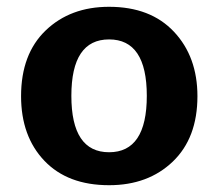

<svg xmlns="http://www.w3.org/2000/svg" viewBox="-20 -534 643 565"><path d="M301 -514Q423 -514 492 -440.5Q561 -367 561 -251Q561 -128 488.5 -58.5Q416 11 301 11Q179 11 110.5 -61Q42 -133 42 -251Q42 -375 114.5 -444.5Q187 -514 301 -514ZM190 -252Q190 -86 301 -86Q412 -86 412 -252Q412 -418 301 -418Q190 -418 190 -252Z"/></svg>

Font: cwTeXHei
Style: Medium
Weight: 500
Version: Version 1.17